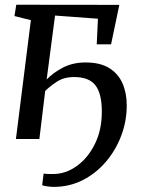

<svg xmlns="http://www.w3.org/2000/svg" viewBox="-20 -572 586 790"><path d="M172 -245Q199 -273 239.2 -294Q279.5 -315 332.5 -315Q392 -315 429.2 -292Q466.5 -269 484 -229Q501.5 -189 501.5 -138.5Q501.5 -73 478.5 -12.8Q455.5 47.5 414.5 95Q373.5 142.5 319 169.8Q264.5 197 201 197Q191 197 175.8 195Q160.5 193 153.5 190L159.5 142Q166 143.5 177 143.8Q188 144 198.5 144Q250 144 295.8 111.2Q341.5 78.5 370.2 20.8Q399 -37 399 -112.5Q399 -186.5 372.8 -220.8Q346.5 -255 285 -255Q243 -255 214.2 -236Q185.5 -217 166 -198L142 0H45.5L107 -489L39.5 -506L47 -552.5L471 -552L437 -389.5H378L383 -495L206.5 -508Z"/></svg>

Font: Merriweather 24pt
Style: Italic
Weight: 400
Italic angle: -7.8°
Designer: Eben Sorkin
Foundry: Eben Sorkin
Version: Version 2.101